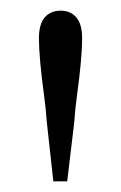

<svg xmlns="http://www.w3.org/2000/svg" viewBox="-20 -822 227 360"><path d="M94 -802Q112 -802 123 -789.5Q134 -777 134 -750Q134 -732 131.5 -704.5Q129 -677 125 -648Q121 -619 119 -591L106 -482H80L68 -591Q66 -619 62 -648Q58 -677 55.5 -704.5Q53 -732 53 -750Q53 -777 64 -789.5Q75 -802 94 -802Z"/></svg>

Font: Noto Serif SC ExtraLight Light
Style: Regular
Weight: 300
Version: Version 2.002-H1;hotconv 1.1.0;makeotfexe 2.6.0